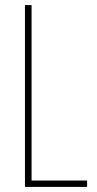

<svg xmlns="http://www.w3.org/2000/svg" viewBox="-20 -734 381 754"><path d="M78 0H322V-25H104V-714H78Z"/></svg>

Font: Noto Sans Arabic UI XCn Th
Style: Regular
Weight: 100
Width: 2
Designer: Monotype Design Team, Nadine Chahine and Nizar Qandah
Foundry: Monotype Imaging Inc.
Version: Version 2.010